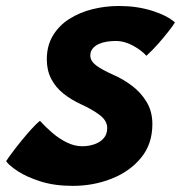

<svg xmlns="http://www.w3.org/2000/svg" viewBox="-62 -582 604 642"><path d="M181.5 39.5Q121 39.5 74.8 25Q28.5 10.5 -1.2 -8.8Q-31 -28 -41.5 -43Q-36 -52 -22.2 -70.5Q-8.5 -89 9 -110.5Q26.5 -132 43.2 -150.5Q60 -169 71.5 -178Q90 -157.5 113 -137.8Q136 -118 161.8 -105.5Q187.5 -93 213 -93Q234 -93 253.2 -99.5Q272.5 -106 284.5 -119.5Q296.5 -133 296.5 -154Q296.5 -178.5 271.2 -197.5Q246 -216.5 208.5 -233.5Q175 -249 149.2 -269.8Q123.5 -290.5 109 -318.8Q94.5 -347 94.5 -383.5Q94.5 -429 114.8 -462.8Q135 -496.5 169.5 -518.5Q204 -540.5 247 -551.2Q290 -562 335.5 -562Q395.5 -562 446 -546.2Q496.5 -530.5 523 -507Q517.5 -497.5 502.2 -478Q487 -458.5 467.5 -436.2Q448 -414 427.5 -395.5Q412 -413 383.5 -429Q355 -445 324 -445Q310.5 -445 295.8 -442.8Q281 -440.5 268.2 -434.8Q255.5 -429 247.8 -419.5Q240 -410 240 -396.5Q240 -378 259.2 -363.5Q278.5 -349 316.5 -332Q349 -318 379 -295.5Q409 -273 428.2 -241.2Q447.5 -209.5 447.5 -167Q447.5 -100.5 409.8 -54.5Q372 -8.5 311.2 15.5Q250.5 39.5 181.5 39.5Z"/></svg>

Font: Grandstander Thin
Style: Bold Italic
Weight: 700
Italic angle: -15°
Version: Version 1.200